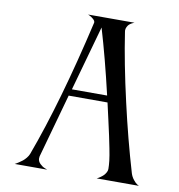

<svg xmlns="http://www.w3.org/2000/svg" viewBox="-86 -866 882 944"><g transform="rotate(10 355.0 -394.0)"><path d="M263.2 -411.1H439Q397 -591.8 354 -735.8ZM49.8 -1Q51.8 -2 55.4 -3.9Q59.1 -5.9 68.8 -12.2Q78.6 -18.6 86.9 -25.1Q95.2 -31.7 103.8 -42.2Q112.3 -52.7 116.2 -63Q218.8 -339.8 314 -752.9V-754.9Q314 -762.2 304.9 -770.3Q295.9 -778.3 287.1 -782.7L277.8 -787.1H509.8Q508.3 -786.6 505.6 -785.6Q502.9 -784.7 496.1 -781Q489.3 -777.3 484.1 -772.7Q479 -768.1 474.6 -759.5Q470.2 -751 470.2 -741.2Q470.2 -740.2 470.7 -737.8Q471.2 -735.4 471.2 -733.9Q493.7 -583.5 537.1 -394Q577.1 -217.8 625 -56.2Q630.4 -38.6 641.6 -24.7Q652.8 -10.7 661.1 -5.9L669.9 -1H459Q460.9 -2 464.4 -3.7Q467.8 -5.4 476.1 -11Q484.4 -16.6 490.7 -22.7Q497.1 -28.8 502.4 -38.1Q507.8 -47.4 507.8 -56.2Q507.8 -74.7 505.1 -97.9Q502.4 -121.1 495.1 -157.7Q487.8 -194.3 482.7 -218.3Q477.5 -242.2 465.1 -297.4Q452.6 -352.5 446.8 -377.9H252.9L164.1 -59.1Q163.1 -56.2 163.1 -48.8Q163.1 -34.2 175.3 -22.2Q187.5 -10.3 199.7 -5.9L211.9 -1Z"/></g></svg>

Font: Anticva
Style: Regular
Weight: 400
Version: Version 1.000